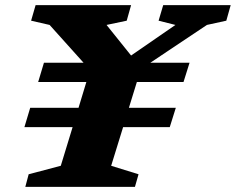

<svg xmlns="http://www.w3.org/2000/svg" viewBox="-20 -727 918 747"><path d="M173 -630 101 -646.5 118.5 -707H490L473 -646.5L394.5 -630L490 -511L662.5 -630L597 -646.5L615 -707H877.5L860.5 -646.5L785 -630L565 -483H717.5L694 -408H512.5L481.5 -307.5H664L640.5 -232.5H459L412.5 -82L519 -49L505 0H78.5L91.5 -49L216.5 -82L262.5 -232.5H75L97.5 -307.5H285.5L316 -408H128.5L151 -483H305Z"/></svg>

Font: Newsreader Caption
Style: Bold Italic
Weight: 700
Italic angle: -17°
Designer: Hugues Gentile
Foundry: Production Type
Version: Version 1.001